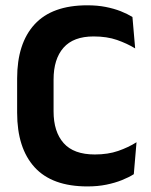

<svg xmlns="http://www.w3.org/2000/svg" viewBox="-20 -672 556 706"><path d="M301.5 13.5Q171.5 13.5 107.2 -57Q43 -127.5 43 -257.5V-383.5Q43 -512.5 107.2 -582.5Q171.5 -652.5 301 -652.5Q338 -652.5 368.5 -646.5Q399 -640.5 423.8 -630.8Q448.5 -621 467 -609.5L477 -494Q447.5 -512 410.5 -525Q373.5 -538 324 -538Q250 -538 213.5 -496.5Q177 -455 177 -379.5V-262.5Q177 -187.5 214 -145.8Q251 -104 328.5 -104Q377 -104 414.5 -117Q452 -130 482 -149L472 -31.5Q454 -20 428.5 -9.8Q403 0.5 371.2 7Q339.5 13.5 301.5 13.5Z"/></svg>

Font: Anek Tamil SemiBold
Style: Regular
Weight: 600
Version: Version 1.003